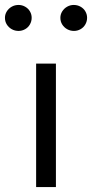

<svg xmlns="http://www.w3.org/2000/svg" viewBox="-66 -756 372 776"><path d="M80 0V-499H160V0ZM9 -631Q-6 -631 -18.5 -638Q-31 -645 -38.5 -657Q-46 -669 -46 -684Q-46 -698 -38.5 -710Q-31 -722 -18.5 -729Q-6 -736 9 -736Q23 -736 35.5 -729Q48 -722 55 -710Q62 -698 62 -684Q62 -670 55 -657.5Q48 -645 35.5 -638Q23 -631 9 -631ZM233 -631Q218 -631 205.5 -638Q193 -645 185.5 -657Q178 -669 178 -684Q178 -698 185.5 -710Q193 -722 205.5 -729Q218 -736 232 -736Q247 -736 259.5 -729Q272 -722 279 -710Q286 -698 286 -684Q286 -670 279 -657.5Q272 -645 259.5 -638Q247 -631 233 -631Z"/></svg>

Font: REM Light
Style: Regular
Weight: 300
Designer: Octavio Pardo
Foundry: Ashler Design
Version: Version 1.005;gftools[0.9.28]